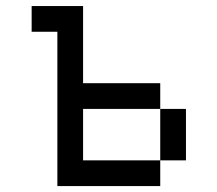

<svg xmlns="http://www.w3.org/2000/svg" viewBox="-20 -628 734 648"><path d="M520.8 -86.8V0H173.6V-520.8H86.8V-607.6H260.4V-347.2H520.8V-260.4H260.4V-86.8ZM520.8 -86.8V-260.4H607.6V-86.8Z"/></svg>

Font: 8-bit Operator+ 8
Style: Regular
Weight: 400
Designer: GrandChaos9000
Version: Version 1.3.0 - August 1, 2014